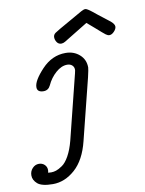

<svg xmlns="http://www.w3.org/2000/svg" viewBox="-122 -710 757 1004"><g transform="rotate(-10 257.0 -208.0)"><path d="M-26.9 164.1Q-26.9 142.1 -12.5 126.5Q2 110.8 22 110.8Q40 110.8 52 122.3Q64 133.8 64 150.9Q64 156.7 62 165Q64 165 70.1 165.5Q76.2 166 78.1 166Q91.3 166 104.7 161.6Q118.2 157.2 137.7 144Q157.2 130.9 175 98.9Q192.9 66.9 205.1 20L291 -324.2Q291 -326.2 292 -329.6Q293 -333 293.5 -335.9Q293.9 -338.9 293.9 -341.8Q293.9 -356 283.9 -365Q273.9 -374 257.8 -374Q227.1 -374 197 -347.4Q167 -320.8 149.9 -283.2Q138.7 -259.3 113.8 -258.8Q78.6 -258.8 79.1 -286.1Q79.1 -320.3 133.5 -378.2Q188 -436 259.8 -436Q303.7 -436 333.7 -409.4Q363.8 -382.8 363.8 -340.8Q363.8 -332 354 -290L272.9 34.2Q249 131.3 194.6 179.7Q140.1 228 77.1 228Q18.1 228 -4.4 208.5Q-26.9 189 -26.9 164.1ZM215.8 -526.9Q215.8 -540 227.3 -548.6Q238.8 -557.1 312 -598.1Q353 -621.1 378.9 -636.2Q393.1 -644 400.9 -644H401.9Q410.6 -644 437 -623Q443.8 -618.2 462.9 -602.1Q497.1 -575.2 522 -556.2Q541 -540 541 -526.9Q541 -514.6 528.3 -501.2Q515.6 -487.8 502.9 -487.8Q494.1 -487.8 483.9 -495.4Q473.6 -502.9 434.1 -538.1Q410.2 -559.1 395 -571.8L268.1 -494.1Q258.3 -488.3 248 -487.8Q232.9 -487.8 224.4 -500.2Q215.8 -512.7 215.8 -526.9Z"/></g></svg>

Font: CMU Typewriter Text Variable Width
Style: Italic
Weight: 500
Italic angle: -14.04°
Version: Version 0.7.0